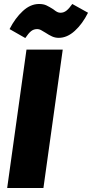

<svg xmlns="http://www.w3.org/2000/svg" viewBox="-20 -944 462 964"><path d="M198 0H16L113 -695H295ZM208 -780Q194 -789 185 -793.5Q176 -798 167 -798Q149 -798 136 -787.5Q123 -777 107 -753L28 -798Q56 -853 94.5 -888.5Q133 -924 176 -924Q198 -924 213 -917Q228 -910 248 -897Q259 -888 267 -884Q275 -880 284 -880Q300 -880 313.5 -890.5Q327 -901 343 -924L422 -880Q394 -824 355.5 -789Q317 -754 275 -754Q257 -754 241.5 -761Q226 -768 208 -780Z"/></svg>

Font: Trujillo ExtraBold
Style: Italic
Weight: 800
Italic angle: -8°
Designer: Fira Sans original fonts by bBox Type GmbH, Carrois Corporate GbR, & Edenspiekermann AG / Changes by Cristiano Sobral
Foundry: Fira Sans original fonts by bBox Type GmbH, Carrois Corporate GbR, & Edenspiekermann AG / Changes by Cristiano Sobral
Version: Version 4.301;July 28, 2020;FontCreator 13.0.0.2655 64-bit